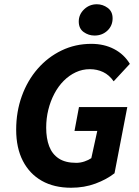

<svg xmlns="http://www.w3.org/2000/svg" viewBox="-20 -870 651 902"><path d="M314 12Q234 12 176.5 -20.5Q119 -53 87.5 -114Q56 -175 56 -261Q56 -345 82.5 -418.5Q109 -492 157 -547Q205 -602 269.5 -633Q334 -664 409 -664Q469 -664 516 -639.5Q563 -615 590 -570L514 -488Q493 -518 464.5 -531.5Q436 -545 402 -545Q367 -545 336 -530.5Q305 -516 279.5 -490.5Q254 -465 235.5 -430Q217 -395 207 -354.5Q197 -314 197 -270Q197 -220 211 -183Q225 -146 256 -125.5Q287 -105 338 -105Q358 -105 377 -111.5Q396 -118 409 -127L437 -255H330L351 -367H578L518 -56Q481 -27 428.5 -7.5Q376 12 314 12ZM424 -703Q396 -703 373 -719.5Q350 -736 350 -769Q350 -802 375 -826Q400 -850 435 -850Q463 -850 486 -833Q509 -816 509 -784Q509 -749 484.5 -726Q460 -703 424 -703Z"/></svg>

Font: Source Sans 3 ExtraLight
Style: Bold Italic
Weight: 700
Italic angle: -11°
Version: Version 3.052;hotconv 1.1.0;makeotfexe 2.6.0